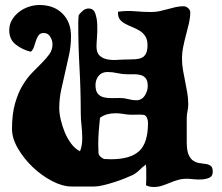

<svg xmlns="http://www.w3.org/2000/svg" viewBox="-20 -741 887 768"><path d="M138 -721Q195 -721 229.5 -687Q264 -653 264 -596Q264 -558 256.5 -522.5Q249 -487 240.5 -451.5Q232 -416 224.5 -380.5Q217 -345 217 -308Q217 -288 223 -262Q229 -236 239.5 -211Q250 -186 265.5 -165.5Q281 -145 300 -136Q305 -148 307 -161Q309 -174 309 -188Q309 -214 306 -239.5Q303 -265 303 -291Q303 -381 298 -469.5Q293 -558 293 -648Q293 -656 293.5 -664.5Q294 -673 295 -681Q303 -691 312.5 -699Q322 -707 335 -707Q354 -707 361 -687.5Q368 -668 369 -642.5Q370 -617 368 -592Q366 -567 366 -555Q366 -530 378.5 -518.5Q391 -507 409.5 -503.5Q428 -500 449.5 -501.5Q471 -503 489 -503Q506 -503 521 -504Q536 -505 547 -510Q558 -515 564 -527Q570 -539 570 -561Q570 -582 561.5 -595.5Q553 -609 539.5 -617.5Q526 -626 511 -632Q496 -638 482.5 -645Q469 -652 460.5 -662Q452 -672 452 -689V-694Q486 -699 519.5 -696Q553 -693 586 -693Q603 -693 619 -696.5Q635 -700 651 -704.5Q667 -709 682.5 -712.5Q698 -716 714 -716Q724 -716 732.5 -708.5Q741 -701 741 -691Q741 -671 736 -649Q731 -627 724.5 -603Q718 -579 713 -554.5Q708 -530 708 -506Q708 -483 712 -460.5Q716 -438 720.5 -415.5Q725 -393 729 -370.5Q733 -348 733 -324Q733 -310 730 -296.5Q727 -283 727 -269V-172Q727 -139 734.5 -122Q742 -105 754 -97.5Q766 -90 779 -88.5Q792 -87 804 -85Q816 -83 823.5 -77Q831 -71 831 -54Q831 -37 819 -31Q807 -25 790 -23.5Q773 -22 755.5 -24Q738 -26 727 -26Q708 -26 691 -21Q674 -16 658.5 -9.5Q643 -3 627.5 2Q612 7 595 7Q577 7 564 0Q565 -11 565 -20.5Q565 -30 565 -41Q565 -52 565 -62Q565 -72 564 -83Q550 -73 538 -61Q526 -49 511 -41Q498 -35 478 -27Q458 -19 436 -12Q414 -5 393 0Q372 5 358 5H266Q230 5 188 -17Q146 -39 110.5 -73Q75 -107 51.5 -147.5Q28 -188 28 -225Q28 -284 40 -326.5Q52 -369 70 -399Q88 -429 109 -450.5Q130 -472 148 -490Q166 -508 178 -525Q190 -542 190 -564Q190 -579 181 -594Q172 -609 155 -609Q141 -609 134.5 -600Q128 -591 124 -579Q120 -567 116 -554Q112 -541 103 -534Q70 -542 43.5 -562.5Q17 -583 17 -620Q17 -643 28 -661.5Q39 -680 56.5 -693.5Q74 -707 95.5 -714Q117 -721 138 -721ZM362 -401Q362 -377 371.5 -366Q381 -355 396 -351.5Q411 -348 428 -348.5Q445 -349 460 -349Q477 -349 493 -344.5Q509 -340 525 -340Q547 -340 559 -358.5Q571 -377 571 -397Q571 -417 563.5 -427Q556 -437 544 -440.5Q532 -444 517.5 -444Q503 -444 489 -444Q469 -444 449.5 -448.5Q430 -453 410 -453Q387 -453 374.5 -437.5Q362 -422 362 -401ZM380 -270Q377 -243 375 -216.5Q373 -190 373 -163Q373 -143 374 -129Q375 -115 396 -105L424 -104Q501 -104 536.5 -136.5Q572 -169 572 -249Q572 -258 569 -267Q566 -276 558 -281Q546 -283 533.5 -282.5Q521 -282 508 -282Q491 -282 475 -285Q459 -288 442 -288Q425 -288 409.5 -284Q394 -280 380 -270Z"/></svg>

Font: CAT Altenglisch
Style: Regular
Weight: 400
Designer: Peter Wiegel
Foundry: Peter Wiegel, CAT Fonts
Version: Version 1.000